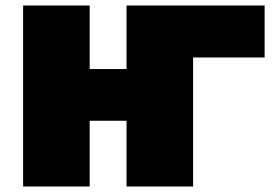

<svg xmlns="http://www.w3.org/2000/svg" viewBox="-20 -678 1005 698"><path d="M942 -469H682V0H440V-239H306V0H64V-658H306V-427H440V-658H942Z"/></svg>

Font: Ysabeau Black
Style: Regular
Weight: 900
Designer: Christian Thalmann (Catharsis Fonts)
Version: Version 0.003